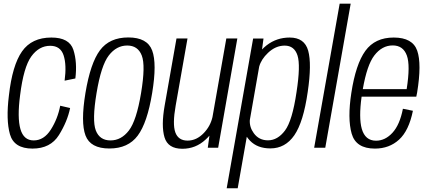

<svg xmlns="http://www.w3.org/2000/svg" viewBox="-20 -805 2332 1046"><path d="M157 4.5Q56.5 4.5 34.2 -73.5Q12 -151.5 28.5 -284.5Q47 -449.5 100 -525Q153 -600.5 260 -600.5Q358 -600.5 379.8 -533.5Q401.5 -466.5 390.5 -377.5L332 -365.5Q343.5 -451.5 326.5 -503.5Q309.5 -555.5 253.5 -555.5Q192.5 -555.5 150.5 -497.5Q108.5 -439.5 89.5 -286Q73.5 -164 91.2 -102Q109 -40 163.5 -40Q219.5 -40 257 -99Q294.5 -158 308 -229L362 -216.5Q347 -143 301 -69.2Q255 4.5 157 4.5Z M576 4Q472.5 4 445.8 -67Q419 -138 445.5 -298.5Q472.5 -461 524.5 -531Q576.5 -601 679 -601Q782.5 -601 809 -530Q835.5 -459 809 -298.5Q782.5 -136 730.2 -66Q678 4 576 4ZM582 -40Q640.5 -40 682 -93.8Q723.5 -147.5 748.5 -298Q773.5 -447.5 752.5 -502.2Q731.5 -557 673 -557Q614.5 -557 572.8 -503Q531 -449 506 -298Q481 -148.5 502 -94.2Q523 -40 582 -40Z M1112 0 1121 -66Q1111.5 -55 1100.5 -45Q1046.5 5.5 973.5 5.5Q895 5.5 876.2 -57Q857.5 -119.5 877 -229.5L941.5 -595.5H1001.5L937 -229.5Q919 -128.5 935.2 -83.8Q951.5 -39 1002 -39Q1051 -39 1090.5 -80.5Q1126 -117.5 1137.5 -167L1213 -595.5H1273L1168.5 0Z M1215 220.5 1359 -595H1415.5L1407.5 -535.5Q1418.5 -547 1433 -558.5Q1487.5 -600.5 1558 -600.5Q1639 -600.5 1659 -528.8Q1679 -457 1656.5 -304.5Q1633 -140 1583.5 -68.2Q1534 3.5 1453 3.5Q1382.5 3.5 1342 -38.5Q1332 -49 1324.5 -60L1275 220.5ZM1341 -151Q1338.5 -112.5 1362.5 -79.5Q1390.5 -40.5 1440 -40.5Q1492.5 -40.5 1532.5 -93.8Q1572.5 -147 1595.5 -303.5Q1618 -449 1600.8 -502.8Q1583.5 -556.5 1531 -556.5Q1481.5 -556.5 1440 -517Q1403 -482 1392 -442Z M1691.5 0 1830.5 -785H1890.5L1752 0Z M2022.5 4.5Q1919 4.5 1895.8 -77.2Q1872.5 -159 1894 -298.5Q1918 -455.5 1970.5 -528Q2023 -600.5 2125 -600.5Q2228 -600.5 2253 -528.8Q2278 -457 2252.5 -301Q2250.5 -288 2248 -278.5H1950Q1934 -162.5 1951 -103Q1969.5 -38.5 2028.5 -38.5Q2078.5 -38.5 2118.2 -81.8Q2158 -125 2175 -212.5L2229.5 -201.5Q2207.5 -93 2154 -44.2Q2100.5 4.5 2022.5 4.5ZM1956.5 -319.5H2195.5Q2216 -449.5 2196.5 -502.5Q2176.5 -557.5 2119.5 -557.5Q2061 -557.5 2019 -502.5Q1979.5 -451 1956.5 -319.5Z"/></svg>

Font: Anybody Light
Style: Italic
Weight: 300
Italic angle: -10°
Designer: Tyler Finck
Foundry: Etcetera Type Company
Version: Version 1.010; ttfautohint (v1.8.3) -l 8 -r 50 -G 200 -x 14 